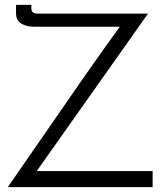

<svg xmlns="http://www.w3.org/2000/svg" viewBox="-20 -770 674 790"><path d="M140 -714H589L131 -66H608V0H12Q37 -36 74 -89.5Q111 -143 154 -205Q197 -267 242.5 -333Q288 -399 331 -460.5Q374 -522 411 -574Q448 -626 473 -660H121Q89 -660 67.5 -673Q46 -686 46 -715V-750H109V-737Q109 -723 116 -718.5Q123 -714 140 -714Z"/></svg>

Font: Josefin Sans
Style: Regular
Weight: 400
Designer: Santiago Orozco
Foundry: Typemade
Version: Version 1.0